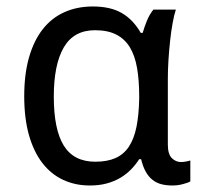

<svg xmlns="http://www.w3.org/2000/svg" viewBox="-20 -566 626 596"><path d="M275.9 -64Q313 -64 338.6 -75.4Q364.3 -86.9 380.1 -110.8Q396 -134.8 403.6 -171.9Q411.1 -209 412.1 -259.8V-267.1Q412.1 -316.4 405.5 -354.7Q398.9 -393.1 383.1 -419.2Q367.2 -445.3 340.8 -458.7Q314.5 -472.2 274.9 -472.2Q209 -472.2 178 -418.9Q147 -365.7 147 -266.1Q147 -164.1 178 -114Q209 -64 275.9 -64ZM258.8 9.8Q213.4 9.8 175.8 -7.8Q138.2 -25.4 111.3 -60.3Q84.5 -95.2 69.8 -147Q55.2 -198.7 55.2 -267.1Q55.2 -335.9 70.1 -387.9Q85 -439.9 112.5 -475.1Q140.1 -510.3 179.7 -528.1Q219.2 -545.9 268.1 -545.9Q322.8 -545.9 357.9 -525.6Q393.1 -505.4 417 -463.9H422.9Q427.7 -481 435.8 -501Q443.8 -521 456.1 -536.1H525.9Q520.5 -520 515.9 -494.6Q511.2 -469.2 508.1 -439.7Q504.9 -410.2 502.9 -379.4Q501 -348.6 501 -321.8V-117.2Q501 -87.9 513.2 -75.4Q525.4 -63 542 -63Q548.8 -63 557.9 -64.7Q566.9 -66.4 570.8 -67.9V-2.9Q563.5 1.5 547.6 5.6Q531.7 9.8 515.1 9.8Q496.6 9.8 481.2 5.9Q465.8 2 453.6 -7.6Q441.4 -17.1 432.6 -32.7Q423.8 -48.3 418 -71.8H412.1Q401.4 -55.2 387 -40.3Q372.6 -25.4 353.8 -14.2Q335 -2.9 311.5 3.4Q288.1 9.8 258.8 9.8Z"/></svg>

Font: WenQuanYi Micro Hei
Style: Regular
Weight: 400
Foundry: Ascender Corporation
Version: Version 0.2.0-beta